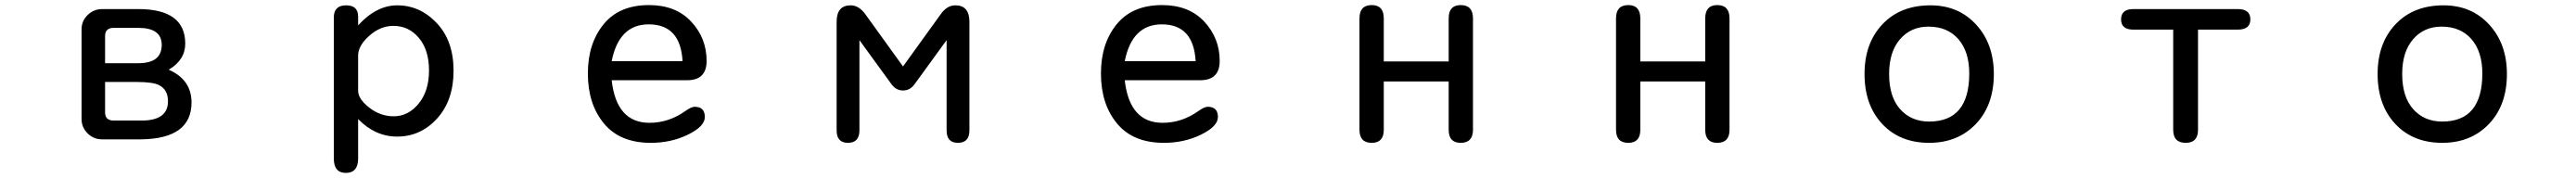

<svg xmlns="http://www.w3.org/2000/svg" viewBox="-20 -554 10040 694"><path d="M637.7 -282.2Q726.6 -243.2 726.6 -154.3Q726.6 -13.7 531.2 -10.7H377.9Q344.7 -10.7 321.3 -34.2Q297.9 -57.6 297.9 -89.8V-439.5Q297.9 -472.7 321.8 -495.6Q345.7 -518.6 377.9 -518.6H519.5Q702.1 -518.6 702.1 -383.8Q702.1 -320.3 637.7 -282.2ZM389.6 -234.4V-114.3Q390.6 -85 420.9 -84H532.2Q634.8 -84 634.8 -159.2Q634.8 -204.1 600.6 -221.7Q578.1 -234.4 511.7 -234.4ZM389.6 -307.6H519.5Q610.4 -307.6 610.4 -378.9Q610.4 -445.3 519.5 -445.3H420.9Q390.6 -444.3 389.6 -415Z M1376 -455.1Q1447.3 -533.2 1528.3 -533.2Q1617.2 -533.2 1682.6 -463.9Q1748 -394.5 1748 -278.3Q1748 -163.1 1684.1 -92.3Q1620.1 -21.5 1528.3 -21.5Q1442.4 -21.5 1376 -89.8V63.5Q1376 120.1 1328.1 120.1Q1281.2 120.1 1281.2 63.5V-485.4Q1281.2 -533.2 1329.1 -533.2Q1376 -533.2 1376 -489.3ZM1376 -200.2Q1376 -168 1419.4 -134.3Q1462.9 -100.6 1514.6 -100.6Q1571.3 -100.6 1611.8 -149.9Q1652.3 -199.2 1652.3 -279.3Q1652.3 -359.4 1612.8 -406.2Q1573.2 -453.1 1513.7 -453.1Q1462.9 -453.1 1419.9 -415Q1377 -377 1376 -338.9Z M2364.3 -241.2Q2382.8 -75.2 2511.7 -75.2Q2586.9 -75.2 2651.4 -121.1Q2674.8 -137.7 2687.5 -137.7Q2727.5 -137.7 2727.5 -97.7Q2727.5 -61.5 2662.1 -29.3Q2596.7 2.9 2516.6 2.9Q2396.5 2.9 2334 -72.8Q2271.5 -148.4 2271.5 -267.6Q2271.5 -383.8 2332.5 -459Q2393.6 -534.2 2509.8 -534.2Q2614.3 -534.2 2674.3 -469.7Q2734.4 -405.3 2734.4 -316.4Q2734.4 -241.2 2658.2 -241.2ZM2364.3 -315.4H2640.6Q2632.8 -459 2508.8 -459Q2392.6 -459 2364.3 -315.4Z M3500 -294.9 3646.5 -498Q3670.9 -533.2 3704.1 -533.2Q3758.8 -533.2 3758.8 -468.8V-45.9Q3758.8 2.9 3713.9 2.9Q3669.9 2.9 3669.9 -45.9V-397.5L3544.9 -225.6Q3527.3 -201.2 3500 -201.2Q3472.7 -201.2 3455.1 -225.6L3330.1 -397.5V-45.9Q3330.1 2.9 3285.2 2.9Q3241.2 2.9 3241.2 -45.9V-468.8Q3241.2 -533.2 3295.9 -533.2Q3328.1 -533.2 3353.5 -498Z M4364.3 -241.2Q4382.8 -75.2 4511.7 -75.2Q4586.9 -75.2 4651.4 -121.1Q4674.8 -137.7 4687.5 -137.7Q4727.5 -137.7 4727.5 -97.7Q4727.5 -61.5 4662.1 -29.3Q4596.7 2.9 4516.6 2.9Q4396.5 2.9 4334 -72.8Q4271.5 -148.4 4271.5 -267.6Q4271.5 -383.8 4332.5 -459Q4393.6 -534.2 4509.8 -534.2Q4614.3 -534.2 4674.3 -469.7Q4734.4 -405.3 4734.4 -316.4Q4734.4 -241.2 4658.2 -241.2ZM4364.3 -315.4H4640.6Q4632.8 -459 4508.8 -459Q4392.6 -459 4364.3 -315.4Z M5374 -314.5H5627V-482.4Q5627 -534.2 5673.8 -534.2Q5721.7 -534.2 5721.7 -482.4V-47.9Q5721.7 2.9 5673.8 2.9Q5627 2.9 5627 -47.9V-236.3H5374V-47.9Q5374 2.9 5327.1 2.9Q5279.3 2.9 5279.3 -47.9V-482.4Q5279.3 -534.2 5327.1 -534.2Q5374 -534.2 5374 -482.4Z M6374 -314.5H6627V-482.4Q6627 -534.2 6673.8 -534.2Q6721.7 -534.2 6721.7 -482.4V-47.9Q6721.7 2.9 6673.8 2.9Q6627 2.9 6627 -47.9V-236.3H6374V-47.9Q6374 2.9 6327.1 2.9Q6279.3 2.9 6279.3 -47.9V-482.4Q6279.3 -534.2 6327.1 -534.2Q6374 -534.2 6374 -482.4Z M7504.9 -533.2Q7614.3 -533.2 7683.1 -458Q7752 -382.8 7752 -265.6Q7752 -143.6 7681.6 -70.3Q7611.3 2.9 7500 2.9Q7385.7 2.9 7316.9 -70.8Q7248 -144.5 7248 -265.6Q7248 -385.7 7317.9 -459.5Q7387.7 -533.2 7504.9 -533.2ZM7497.1 -450.2Q7428.7 -450.2 7386.2 -400.9Q7343.8 -351.6 7343.8 -265.6Q7343.8 -176.8 7386.7 -128.4Q7429.7 -80.1 7500 -80.1Q7656.2 -80.1 7656.2 -267.6Q7656.2 -352.5 7613.8 -401.4Q7571.3 -450.2 7497.1 -450.2Z M8547.9 -438.5V-47.9Q8547.9 2.9 8500 2.9Q8451.2 2.9 8451.2 -47.9V-438.5H8295.9Q8248 -438.5 8248 -478.5Q8248 -518.6 8295.9 -518.6H8703.1Q8752 -518.6 8752 -478.5Q8752 -438.5 8703.1 -438.5Z M9504.9 -533.2Q9614.3 -533.2 9683.1 -458Q9752 -382.8 9752 -265.6Q9752 -143.6 9681.6 -70.3Q9611.3 2.9 9500 2.9Q9385.7 2.9 9316.9 -70.8Q9248 -144.5 9248 -265.6Q9248 -385.7 9317.9 -459.5Q9387.7 -533.2 9504.9 -533.2ZM9497.1 -450.2Q9428.7 -450.2 9386.2 -400.9Q9343.8 -351.6 9343.8 -265.6Q9343.8 -176.8 9386.7 -128.4Q9429.7 -80.1 9500 -80.1Q9656.2 -80.1 9656.2 -267.6Q9656.2 -352.5 9613.8 -401.4Q9571.3 -450.2 9497.1 -450.2Z"/></svg>

Font: MotoyaLMaru
Style: W3 mono
Weight: 400
Version: Version 1.01